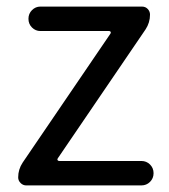

<svg xmlns="http://www.w3.org/2000/svg" viewBox="-20 -563 514 583"><path d="M59.6 0Q49.8 0 42.5 -7.3Q35.2 -14.6 35.2 -24.4Q35.2 -48.8 48.8 -69.3L315.4 -460.9Q317.4 -463.9 315.9 -466.3Q314.5 -468.8 311.5 -468.8H102.5Q87.9 -468.8 77.1 -479.5Q66.4 -490.2 66.4 -505.9Q66.4 -521.5 77.1 -532.2Q87.9 -543 102.5 -543H411.1Q421.9 -543 428.7 -535.6Q435.5 -528.3 435.5 -518.6Q435.5 -494.1 421.9 -473.6L155.3 -82Q153.3 -79.1 154.8 -76.7Q156.2 -74.2 160.2 -74.2H409.2Q424.8 -74.2 435.5 -63.5Q446.3 -52.7 446.3 -37.1Q446.3 -21.5 435.5 -10.7Q424.8 0 409.2 0Z"/></svg>

Font: Gen Jyuu GothicX Regular
Style: Regular
Weight: 400
Designer: [Source Han Sans]
Ryoko NISHIZUKA  (kana & ideographs); Paul D. Hunt (Latin, Greek & Cyrillic); Wenlong ZHANG  (bopomofo
Version: Version 1.002.20150607